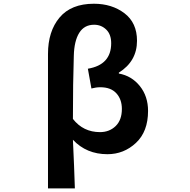

<svg xmlns="http://www.w3.org/2000/svg" viewBox="-20 -832 1040 1053"><path d="M243.2 201.2V-536.1Q243.2 -660.2 306.6 -735.8Q370.1 -811.5 495.1 -811.5Q593.8 -811.5 662.6 -759.3Q731.4 -707 731.4 -608.4Q731.4 -496.1 631.8 -433.6V-428.7Q702.1 -416 747.1 -359.9Q792 -303.7 792 -223.6Q792 -110.4 725.6 -48.3Q659.2 13.7 569.3 13.7Q454.1 13.7 379.9 -65.4Q382.8 -13.7 386.2 78.1Q389.6 169.9 390.6 201.2ZM528.3 -107.4Q580.1 -107.4 614.3 -140.6Q648.4 -173.8 648.4 -234.4Q648.4 -287.1 618.2 -320.3Q587.9 -353.5 530.3 -353.5Q506.8 -353.5 481.4 -346.7L461.9 -455.1Q589.8 -476.6 589.8 -594.7Q589.8 -643.6 562.5 -669.9Q535.2 -696.3 496.1 -696.3Q442.4 -696.3 414.6 -651.9Q386.7 -607.4 384.8 -525.4Q379.9 -380.9 379.9 -179.7Q436.5 -107.4 528.3 -107.4Z"/></svg>

Font: Gen Shin Gothic Monospace Bold
Style: Bold
Weight: 700
Designer: [Source Han Sans]
Ryoko NISHIZUKA  (kana & ideographs); Paul D. Hunt (Latin, Greek & Cyrillic); Wenlong ZHANG  (bopomofo
Version: Version 1.002.20150607